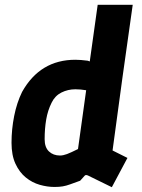

<svg xmlns="http://www.w3.org/2000/svg" viewBox="-20 -770 592 800"><path d="M207 9Q177 9 145.5 0Q114 -9 87.5 -30.5Q61 -52 44.5 -87.5Q28 -123 28 -175Q28 -231 39 -286.5Q50 -342 72 -387Q147 -521 294 -521Q315 -521 346 -517L354 -514L387 -750H533L490 -445L449 -143L511 -112L446 10L346 -39Q336 -43 332 -37L314 -17Q289 -8 272.5 -2Q256 4 241.5 6.5Q227 9 207 9ZM230 -122Q243 -122 259 -128Q275 -134 305 -149L339 -394Q315 -398 294 -398Q263 -398 236 -384.5Q209 -371 195 -342Q179 -310 172.5 -272Q166 -234 166 -190Q166 -156 184 -139Q202 -122 230 -122Z"/></svg>

Font: Finlandica
Style: Bold Italic
Weight: 700
Italic angle: -8°
Designer: Niklas Ekholm, Juho Hiilivirta, Jaakko Suomalainen
Foundry: Helsinki Type Studio
Version: Version 1.064; ttfautohint (v1.8.4.7-5d5b)